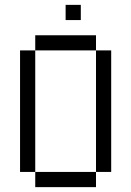

<svg xmlns="http://www.w3.org/2000/svg" viewBox="-20 -770 540 790"><path d="M312.5 -687.5V-750H250V-687.5ZM125 -62.5V0H375V-62.5ZM125 -62.5Q125 -62.5 125 -562.5H62.5Q62.5 -562.5 62.5 -62.5ZM375 -62.5H437.5Q437.5 -62.5 437.5 -562.5H375Q375 -562.5 375 -62.5ZM125 -562.5H375V-625H125Z"/></svg>

Font: BFUnifontExMono
Style: Regular
Weight: 500
Version: Version 15.0.06